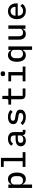

<svg xmlns="http://www.w3.org/2000/svg" viewBox="2386 -3174 989 5800"><g transform="rotate(-90 2880.0 -274.5)"><path d="M103 -516H206V-429H211Q259 -528 368 -528Q461 -528 514 -458Q567 -388 567 -258Q567 -128 514 -58Q461 12 368 12Q259 12 211 -87H206V200H103ZM326 -74Q388 -74 423 -112Q458 -150 458 -215V-301Q458 -366 423 -404Q388 -442 326 -442Q275 -442 240.5 -416.5Q206 -391 206 -345V-171Q206 -125 240.5 -99.5Q275 -74 326 -74Z M736 -84H909V-656H736V-740H1011V-84H1184V0H736Z M1695 -86H1690Q1675 -39 1635 -13.5Q1595 12 1535 12Q1455 12 1408 -30Q1361 -72 1361 -144Q1361 -297 1587 -297H1688V-340Q1688 -393 1659 -420Q1630 -447 1574 -447Q1527 -447 1494.5 -428Q1462 -409 1440 -374L1377 -425Q1401 -470 1454 -499Q1507 -528 1583 -528Q1680 -528 1735 -480.5Q1790 -433 1790 -347V-82H1857V0H1792Q1748 0 1724 -23Q1700 -46 1695 -86ZM1563 -65Q1617 -65 1652.5 -90Q1688 -115 1688 -153V-230H1588Q1466 -230 1466 -158V-137Q1466 -102 1491.5 -83.5Q1517 -65 1563 -65Z M2001 -88 2065 -145Q2101 -106 2144 -86.5Q2187 -67 2244 -67Q2300 -67 2333 -86.5Q2366 -106 2366 -145Q2366 -177 2345 -190.5Q2324 -204 2284 -210L2203 -222Q2126 -234 2078 -265Q2030 -296 2030 -368Q2030 -445 2088.5 -486.5Q2147 -528 2247 -528Q2385 -528 2459 -446L2399 -386Q2344 -449 2243 -449Q2189 -449 2160 -430.5Q2131 -412 2131 -377Q2131 -345 2152.5 -331Q2174 -317 2213 -312L2294 -299Q2371 -287 2419 -256.5Q2467 -226 2467 -154Q2467 -76 2407 -32Q2347 12 2242 12Q2162 12 2101 -14.5Q2040 -41 2001 -88Z M2781 -128V-432H2620V-516H2736Q2764 -516 2775.5 -527.5Q2787 -539 2787 -568V-698H2884V-516H3108V-432H2884V-84H3108V0H2910Q2846 0 2813.5 -34.5Q2781 -69 2781 -128Z M3480 -671V-692Q3480 -718 3497 -733.5Q3514 -749 3552 -749Q3590 -749 3607 -733.5Q3624 -718 3624 -692V-671Q3624 -645 3607 -629.5Q3590 -614 3552 -614Q3514 -614 3497 -629.5Q3480 -645 3480 -671ZM3322 -84H3501V-432H3322V-516H3603V-84H3770V0H3322Z M4274 -87H4269Q4221 12 4112 12Q4019 12 3966 -58Q3913 -128 3913 -258Q3913 -388 3966 -458Q4019 -528 4112 -528Q4221 -528 4269 -429H4274V-516H4377V200H4274ZM4154 -74Q4205 -74 4239.5 -99.5Q4274 -125 4274 -171V-345Q4274 -391 4239.5 -416.5Q4205 -442 4154 -442Q4092 -442 4057 -404Q4022 -366 4022 -301V-215Q4022 -150 4057 -112Q4092 -74 4154 -74Z M4910 -87H4906Q4863 12 4757 12Q4677 12 4629.5 -40Q4582 -92 4582 -184V-516H4684V-200Q4684 -137 4712.5 -105Q4741 -73 4795 -73Q4842 -73 4876 -96.5Q4910 -120 4910 -164V-516H5013V0H4910Z M5201 -257Q5201 -339 5231 -400.5Q5261 -462 5316 -495Q5371 -528 5443 -528Q5514 -528 5567.5 -496Q5621 -464 5650 -406Q5679 -348 5679 -273V-233H5306V-214Q5306 -151 5345.5 -111.5Q5385 -72 5452 -72Q5501 -72 5537.5 -93.5Q5574 -115 5596 -153L5662 -98Q5635 -48 5581 -18Q5527 12 5451 12Q5334 12 5267.5 -60.5Q5201 -133 5201 -257ZM5573 -300V-310Q5573 -372 5537 -410.5Q5501 -449 5443 -449Q5383 -449 5344.5 -409.5Q5306 -370 5306 -308V-300Z"/></g></svg>

Font: Writer Medium
Style: Regular
Weight: 500
Monospace: yes
Designer: Mike Abbink, Paul van der Laan, Pieter van Rosmalen
Foundry: Bold Monday
Version: Version 2.001 2020